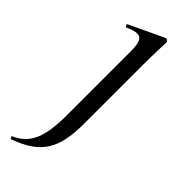

<svg xmlns="http://www.w3.org/2000/svg" viewBox="-230 -417 719 719"><g transform="rotate(45 129.5 -57.0)"><path d="M174 -386C174 -390 168 -396 163 -396L159 -395L23 -331C18 -329 24 -317 29 -319C47 -328 61 -332 72 -332C96 -332 103 -312 103 -265V71C103 185 80 243 14 271C11 273 15 283 19 282C134 241 171 181 171 48V-267C171 -332 174 -372 174 -386Z"/></g></svg>

Font: Cormorant Infant Book
Style: Regular
Weight: 500
Designer: Christian Thalmann (Catharsis Fonts)
Version: Version 1.000;PS 002.000;hotconv 1.0.88;makeotf.lib2.5.64775